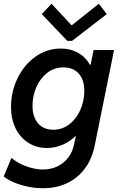

<svg xmlns="http://www.w3.org/2000/svg" viewBox="-22 -787 639 1021"><path d="M-2.4 151.4 39.1 52.2Q55.7 67.9 83.3 82.3Q110.8 96.7 143.8 105.5Q176.8 114.3 207.5 114.3Q248.5 114.3 283 97.9Q317.4 81.5 340.6 51.3Q363.8 21 372.1 -20L381.3 -63H379.4Q347.7 -32.7 308.8 -16.4Q270 0 227.5 0Q173.3 0 129.9 -26.9Q86.4 -53.7 61.5 -103.3Q36.6 -152.8 36.6 -218.8Q36.6 -298.8 71 -370.4Q105.5 -441.9 166.3 -485.4Q227.1 -528.8 302.2 -528.8Q353 -528.8 392.8 -506.6Q432.6 -484.4 456.1 -442.9H460L475.6 -521H584.5L481.9 -14.2Q467.3 59.1 428.5 110.4Q389.6 161.6 333 187.7Q276.4 213.9 207 213.9Q165 213.9 124 205.1Q83 196.3 50 181.9Q17.1 167.5 -2.4 151.4ZM426.3 -303.2Q426.3 -363.3 396.5 -396Q366.7 -428.7 315.4 -428.7Q266.6 -428.7 229.2 -399.7Q191.9 -370.6 171.4 -323.7Q150.9 -276.9 150.9 -225.1Q150.9 -166 179.9 -131.6Q209 -97.2 261.2 -97.2Q309.6 -97.2 347.4 -126.7Q385.3 -156.2 405.8 -203.9Q426.3 -251.5 426.3 -303.2ZM200.2 -711.9 252 -767.1 357.4 -653.8H361.3L503.4 -767.1L545.9 -711.9L361.3 -569.8H335.9Z"/></svg>

Font: Reddit Sans Vanilla SemiBold
Style: Italic
Weight: 600
Italic angle: -11.25°
Designer: Stephen Hutchings
Version: Version 1.013